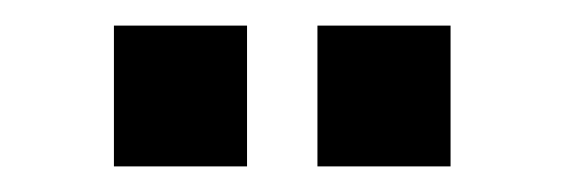

<svg xmlns="http://www.w3.org/2000/svg" viewBox="-20 -721 440 150"><path d="M228 -591V-701H332V-591ZM69 -591V-701H173V-591Z"/></svg>

Font: HostGroteskRegular
Style: Regular
Weight: 400
Designer: Doukan Karapınar based on Poppins by Indian Type Foundry, Jonny Pinhorn
Foundry: Element Type
Version: Version 1.001; ttfautohint (v1.8.4.7-5d5b)